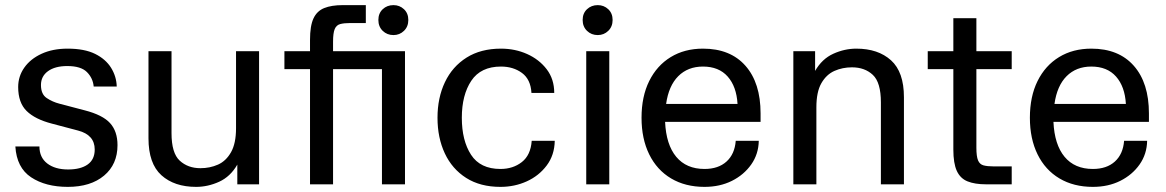

<svg xmlns="http://www.w3.org/2000/svg" viewBox="-20 -720 4554 750"><path d="M245 10Q158 10 101.5 -27.5Q45 -65 40 -148H134Q134 -105 164.5 -81.5Q195 -58 246 -58Q295 -58 322.5 -77.5Q350 -97 350 -136Q350 -193 285 -210L183 -237Q117 -254 84 -286.5Q51 -319 51 -380Q51 -422 75 -456Q99 -490 142.5 -510Q186 -530 244 -530Q310 -530 351.5 -509.5Q393 -489 414 -455Q435 -421 436 -382H346Q343 -415 319.5 -438.5Q296 -462 243 -462Q195 -462 167.5 -442Q140 -422 140 -388Q140 -352 162.5 -337Q185 -322 212 -315L311 -289Q381 -271 410 -239Q439 -207 439 -153Q439 -78 386.5 -34Q334 10 245 10Z M746 10Q661 10 610.5 -35.5Q560 -81 560 -180V-520H650V-200Q650 -122 682 -92.5Q714 -63 763 -63Q800 -63 831.5 -77Q863 -91 882.5 -125.5Q902 -160 902 -219V-520H992V0H907V-77Q880 -30 836 -10Q792 10 746 10Z M1191 0V-450H1091V-520H1191V-564Q1191 -619 1204.5 -648Q1218 -677 1246.5 -688.5Q1275 -700 1319 -700H1409V-630H1348Q1324 -630 1309 -626Q1294 -622 1287.5 -606.5Q1281 -591 1281 -557V-520H1562V0H1472V-450H1281V0ZM1517 -583Q1492 -583 1475 -599.5Q1458 -616 1458 -642Q1458 -668 1475 -684Q1492 -700 1517 -700Q1541 -700 1558 -684Q1575 -668 1575 -642Q1575 -616 1558 -599.5Q1541 -583 1517 -583Z M1935 10Q1856 10 1801 -25Q1746 -60 1717.5 -121Q1689 -182 1689 -260Q1689 -338 1718 -399Q1747 -460 1802.5 -495Q1858 -530 1937 -530Q1992 -530 2039 -509Q2086 -488 2115.5 -449.5Q2145 -411 2145 -357H2056Q2053 -410 2019 -435Q1985 -460 1937 -460Q1858 -460 1821 -404.5Q1784 -349 1784 -260Q1784 -171 1820 -115.5Q1856 -60 1935 -60Q1984 -60 2018.5 -87Q2053 -114 2057 -170H2147Q2146 -114 2115.5 -73.5Q2085 -33 2037.5 -11.5Q1990 10 1935 10Z M2270 0V-520H2360V0ZM2315 -583Q2290 -583 2273 -599.5Q2256 -616 2256 -642Q2256 -668 2273 -684Q2290 -700 2315 -700Q2339 -700 2356 -684Q2373 -668 2373 -642Q2373 -616 2356 -599.5Q2339 -583 2315 -583Z M2732 10Q2657 10 2601.5 -23Q2546 -56 2516 -117Q2486 -178 2486 -260Q2486 -343 2516 -403.5Q2546 -464 2600 -497Q2654 -530 2726 -530Q2833 -530 2892 -463Q2951 -396 2951 -277V-244H2578Q2582 -155 2621.5 -107.5Q2661 -60 2732 -60Q2786 -60 2818 -89Q2850 -118 2854 -170H2944Q2943 -118 2914.5 -77.5Q2886 -37 2839 -13.5Q2792 10 2732 10ZM2726 -460Q2667 -460 2629.5 -422.5Q2592 -385 2582 -314H2861Q2857 -382 2822.5 -421Q2788 -460 2726 -460Z M3079 0V-520H3164V-443Q3191 -490 3235 -510Q3279 -530 3325 -530Q3410 -530 3460.5 -484.5Q3511 -439 3511 -340V0H3421V-320Q3421 -398 3389.5 -427.5Q3358 -457 3308 -457Q3271 -457 3239.5 -443Q3208 -429 3188.5 -395Q3169 -361 3169 -301V0Z M3832 0Q3788 0 3759.5 -11.5Q3731 -23 3717.5 -52.5Q3704 -82 3704 -136V-450H3604V-520H3704V-649H3794V-520H3932V-450H3794V-143Q3794 -109 3800.5 -93.5Q3807 -78 3822 -74Q3837 -70 3861 -70H3932V0Z M4249 10Q4174 10 4118.5 -23Q4063 -56 4033 -117Q4003 -178 4003 -260Q4003 -343 4033 -403.5Q4063 -464 4117 -497Q4171 -530 4243 -530Q4350 -530 4409 -463Q4468 -396 4468 -277V-244H4095Q4099 -155 4138.5 -107.5Q4178 -60 4249 -60Q4303 -60 4335 -89Q4367 -118 4371 -170H4461Q4460 -118 4431.5 -77.5Q4403 -37 4356 -13.5Q4309 10 4249 10ZM4243 -460Q4184 -460 4146.5 -422.5Q4109 -385 4099 -314H4378Q4374 -382 4339.5 -421Q4305 -460 4243 -460Z"/></svg>

Font: Hedvig Letters Sans
Style: Regular
Weight: 400
Designer: Alexander Örn & Tor Weibull
Foundry: Kanon Foundry
Version: Version 1.000; ttfautohint (v1.8.4.7-5d5b)